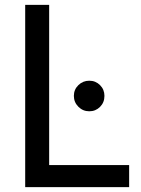

<svg xmlns="http://www.w3.org/2000/svg" viewBox="-20 -765 575 785"><path d="M83 0H508V-90H181V-745H83ZM345 -310Q371 -310 389 -328Q407 -346 407 -373Q407 -399 389 -417Q371 -435 345 -435Q319 -435 300.5 -417Q282 -399 282 -373Q282 -347 300.5 -328.5Q319 -310 345 -310Z"/></svg>

Font: Plus Jakarta Sans Medium
Style: Regular
Weight: 500
Designer: Gumpita Rahayu
Foundry: Tokotype
Version: Version 2.004; ttfautohint (v1.8.3)